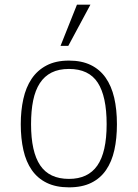

<svg xmlns="http://www.w3.org/2000/svg" viewBox="-20 -786 589 821"><path d="M480 -254.9Q480 -193.8 469 -144.3Q458 -94.7 433.6 -59.1Q409.2 -23.4 370.1 -4.2Q331.1 15.1 274.9 15.1Q219.2 15.1 179.9 -4.2Q140.6 -23.4 116 -58.8Q91.3 -94.2 80.1 -144Q68.8 -193.8 68.8 -254.9Q68.8 -313 79.8 -362.8Q90.8 -412.6 115.2 -449Q139.6 -485.4 179 -506.1Q218.3 -526.9 274.9 -526.9Q329.1 -526.9 367.9 -508.1Q406.7 -489.3 431.6 -453.9Q456.5 -418.5 468.3 -368.2Q480 -317.9 480 -254.9ZM436 -254.9Q436 -374 397.9 -432.6Q359.9 -491.2 274.9 -491.2Q231.4 -491.2 200.7 -475.8Q169.9 -460.4 150.4 -430.4Q130.9 -400.4 121.8 -356.4Q112.8 -312.5 112.8 -254.9Q112.8 -136.7 151.9 -78.9Q190.9 -21 274.9 -21Q356.4 -21 396.2 -78.1Q436 -135.3 436 -254.9ZM272 -589.8H238.8L309.1 -766.1H366.7Z"/></svg>

Font: Clear Sans Thin
Style: Regular
Weight: 250
Foundry: Intel Corporation
Version: Version 1.00